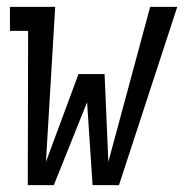

<svg xmlns="http://www.w3.org/2000/svg" viewBox="-20 -540 540 560"><path d="M61 0 62 -450H9V-520H141L114 -68L209 -324H285L296 -68L418 -520H497L327 0H250L234 -242L137 0Z"/></svg>

Font: Iosevka Gothic
Style: Italic
Weight: 400
Italic angle: -9°
Monospace: yes
Designer: Belleve Invis
Foundry: Belleve Invis
Version: Version 15.5.1; ttfautohint (v1.8.4)